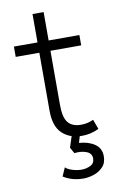

<svg xmlns="http://www.w3.org/2000/svg" viewBox="-94 -675 597 953"><g transform="rotate(-10 205.0 -199.0)"><path d="M277 15Q216.5 15 178.2 -21Q140 -57 140 -135V-428H21V-480H140V-623H196V-480H351V-428H196V-155Q196 -91.5 217.2 -65.8Q238.5 -40 282.5 -40Q301.5 -40 317.2 -44Q333 -48 345 -54L363 -5Q323 15 277 15ZM249 225Q190.5 225 147 197L166 154Q175 164.5 199 172.2Q223 180 247 180Q269.5 180 290.8 169.8Q312 159.5 312 135Q312 108.5 284.8 98.5Q257.5 88.5 225 93L208 63L235 -20H276L256 47Q303.5 50 334.8 71.5Q366 93 366 133Q366 167 346.5 187.2Q327 207.5 299.8 216.2Q272.5 225 249 225Z"/></g></svg>

Font: Geologica Thin
Style: Regular
Weight: 100
Designer: Sindre Bremnes, Frode Helland
Foundry: Monokrom Skriftforlag AS
Version: Version 1.010; ttfautohint (v1.8.4.7-5d5b);gftools[0.9.28]